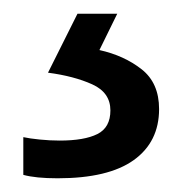

<svg xmlns="http://www.w3.org/2000/svg" viewBox="-20 -20 265 280"><path d="M212 139Q212 187 175 213.5Q138 240 64 240Q32 240 14 235V180Q23 182 38 183.5Q53 185 67 185Q103 185 122 175.5Q141 166 141 141Q141 115 114.5 103Q88 91 50 86L93 0H151L125 53Q161 61 186.5 81Q212 101 212 139Z"/></svg>

Font: Noto Sans Vai
Style: Regular
Weight: 400
Designer: Monotype Design Team
Foundry: Monotype Imaging Inc.
Version: Version 2.001; ttfautohint (v1.8.4.7-5d5b)